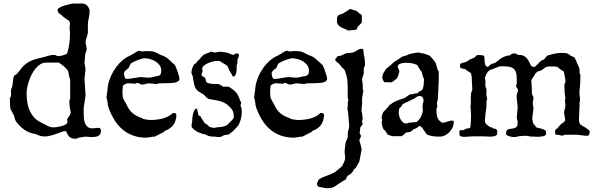

<svg xmlns="http://www.w3.org/2000/svg" viewBox="-20 -750 3285 1054"><path d="M330.6 -29.8Q317.4 -25.9 304.7 -21Q292 -16.1 279.3 -11.7Q266.6 -7.3 253.4 -4.2Q240.2 -1 226.6 -1H220.7Q211.9 -1 200 -4.4Q188 -7.8 177.7 -13.7Q139.6 -19 113.3 -38.1Q86.9 -57.1 67.9 -83.5Q63.5 -90.3 61.3 -98.9Q59.1 -107.4 56.6 -115.7L37.6 -151.9Q37.6 -152.8 37.1 -155.3Q36.6 -157.7 35.9 -163.8Q35.2 -169.9 34.7 -181.4Q34.2 -192.9 34.2 -211.9Q38.6 -217.3 39.8 -221.9Q41 -226.6 41 -232.4L40 -251L41 -258.3L46.9 -273.9Q48.3 -278.8 49.3 -286.6Q50.3 -294.4 51 -302.7Q51.8 -311 53 -318.6Q54.2 -326.2 56.6 -331.1Q59.1 -336.9 63.2 -338.4Q67.4 -339.8 72.3 -343.8L85 -358.9Q99.1 -379.4 113 -392.1Q127 -404.8 142.8 -412.8Q158.7 -420.9 177.5 -426Q196.3 -431.2 219.7 -436.5Q233.9 -440.4 248.3 -444.6Q262.7 -448.7 277.3 -448.7Q283.7 -448.7 288.8 -445.3Q293.9 -441.9 298.3 -441.9Q302.2 -441.9 310.1 -443.1Q317.9 -444.3 326.2 -446.5Q334.5 -448.7 341.1 -451.7Q347.7 -454.6 349.1 -458Q356.9 -483.4 360.6 -511.2Q364.3 -539.1 364.3 -565.9Q364.3 -572.8 363 -581.8Q361.8 -590.8 361.8 -599.6Q361.8 -605 363 -609.6Q364.3 -614.3 364.3 -620.1Q364.3 -627.4 361.1 -632.1Q357.9 -636.7 353 -640.4Q348.1 -644 341.8 -647.7Q335.4 -651.4 329.6 -656.2Q326.2 -658.7 323.7 -661.1Q321.3 -663.6 318.6 -666Q315.9 -668.5 312.3 -671.4Q308.6 -674.3 302.7 -678.2Q300.8 -681.6 298.3 -685.3Q295.9 -689 295.9 -692.9Q295.9 -697.3 298.8 -701.2Q301.8 -705.1 305.2 -707Q312.5 -711.9 322.8 -715.6Q333 -719.2 343.5 -722.2Q354 -725.1 363 -727.1Q372.1 -729 377 -730.5H433.6Q441.9 -730.5 448.7 -726.6Q455.6 -722.7 460.7 -716.8Q465.8 -710.9 468.8 -703.6Q471.7 -696.3 471.7 -689.5Q471.7 -668 467 -649.2Q462.4 -630.4 462.4 -611.8V-567.9L449.7 -522.9Q449.7 -511.7 452.6 -501.5Q455.6 -491.2 455.6 -482.4Q455.6 -472.2 451.4 -463.6Q447.3 -455.1 447.3 -445.3L443.8 -403.8L449.7 -370.1L443.8 -318.4L449.7 -224.6L439.5 -158.7V-122.6Q439.5 -109.4 441.2 -95.5Q442.9 -81.5 448 -70.6Q453.1 -59.6 462.4 -52.5Q471.7 -45.4 486.8 -45.4Q497.1 -45.4 506.1 -46.9Q515.1 -48.3 521.5 -48.3Q529.3 -48.3 531.7 -42.7Q534.2 -37.1 534.2 -29.8Q534.2 -19 529.5 -12.7Q524.9 -6.3 517.3 -2.9Q509.8 0.5 499.8 1.5Q489.7 2.4 479 2.4L449.7 0L420.9 4.4Q414.1 4.4 407.2 8.1Q400.4 11.7 394 11.7Q372.1 11.7 360.8 0.5Q349.6 -10.7 343.3 -29.8ZM126 -239.7Q126 -210.4 130.4 -185.1Q134.8 -159.7 145 -138.4Q155.3 -117.2 171.9 -100.8Q188.5 -84.5 212.9 -73.7Q227.5 -66.4 242.2 -58.6Q256.8 -50.8 274.9 -50.8Q278.8 -50.8 290.5 -52.2Q302.2 -53.7 314.7 -56.9Q327.1 -60.1 337.4 -64.9Q347.7 -69.8 349.1 -76.7Q350.1 -79.1 350.1 -80.6Q350.1 -82 350.1 -84.5Q350.1 -86.9 349.6 -88.1Q349.1 -89.4 349.1 -91.3Q349.1 -96.2 351.6 -102.1Q352.5 -103 355.2 -106.2Q357.9 -109.4 360.6 -113.5Q363.3 -117.7 365.5 -122.3Q367.7 -127 367.7 -130.9Q367.7 -141.1 364.7 -151.9Q361.8 -162.6 361.8 -174.8L360.8 -191.9Q360.8 -196.3 361.8 -200.9Q362.8 -205.6 365.2 -208.5V-313.5L361.8 -322.8L354 -358.9Q353 -363.3 346.2 -370.8Q339.4 -378.4 330.3 -386.2Q321.3 -394 312.3 -400.1Q303.2 -406.2 298.3 -407.2Q293.9 -406.2 289.8 -406.2Q285.6 -406.2 282.2 -406.2H232.4Q215.8 -406.2 201.7 -397.5Q187.5 -388.7 175.5 -374.3Q163.6 -359.9 154.3 -341.8Q145 -323.7 138.9 -305.2Q132.8 -286.6 129.4 -269.3Q126 -252 126 -239.7Z M564.5 -213.9Q564.5 -216.3 565.4 -223.4Q566.4 -230.5 567.6 -238.5Q568.8 -246.6 569.6 -253.9Q570.3 -261.2 570.3 -263.7Q572.3 -287.1 580.8 -311.5Q589.4 -335.9 602.5 -358.6Q615.7 -381.3 633.1 -400.4Q650.4 -419.4 670.9 -432.6Q671.4 -433.6 676 -436Q680.7 -438.5 686 -440.9Q691.4 -443.4 696.3 -445.8Q701.2 -448.2 702.1 -449.2Q705.6 -450.7 711.2 -454.3Q716.8 -458 722.7 -461.7Q728.5 -465.3 734.4 -468.3Q740.2 -471.2 745.1 -471.2Q749.5 -471.2 752.2 -470.2Q754.9 -469.2 758.8 -467.3Q767.1 -468.3 774.7 -469Q782.2 -469.7 790 -469.7Q798.3 -469.7 805.7 -469Q813 -468.3 821.3 -467.3Q821.3 -467.3 823.2 -466.6Q825.2 -465.8 827.6 -464.8Q830.1 -463.9 832.5 -462.9Q835 -461.9 836.4 -461.4Q837.9 -460.9 842.3 -458.7Q846.7 -456.5 852.1 -453.6Q857.4 -450.7 862.3 -448.5Q867.2 -446.3 869.1 -445.8Q869.1 -445.3 872.6 -444.3Q876 -443.4 877 -443.4L896.5 -432.6L940.4 -392.6Q942.4 -390.1 946.5 -379.6Q950.7 -369.1 954.8 -356.7Q959 -344.2 962.2 -333Q965.3 -321.8 965.3 -318.4Q965.3 -311.5 961.4 -307.4Q957.5 -303.2 952.1 -300.5Q946.8 -297.9 940.7 -296.6Q934.6 -295.4 930.2 -294.9H928.2Q923.3 -294.4 912.4 -293.9Q901.4 -293.5 889.4 -293.2Q877.4 -293 866.9 -292.7Q856.4 -292.5 852.5 -292.5Q847.2 -290 843 -289.6Q838.9 -289.1 834.5 -289.1L799.8 -292.5Q790 -292.5 779.5 -289.1Q769 -285.6 759.3 -285.6Q752.9 -285.6 746.8 -290.3Q740.7 -294.9 733.4 -294.9Q732.4 -294.9 728.3 -292.7Q724.1 -290.5 722.2 -290.5L685.1 -293Q677.2 -293 670.4 -290Q663.6 -287.1 654.8 -279.8Q653.3 -267.1 652.8 -257.6Q652.3 -248 652.3 -236.3Q652.3 -226.1 653.6 -219.7Q654.8 -213.4 657.2 -207.8Q659.7 -202.1 663.1 -196.5Q666.5 -190.9 670.9 -182.6L675.8 -173.3Q688.5 -145.5 708.5 -128.4Q728.5 -111.3 760.3 -101.6Q760.3 -99.1 767.3 -96.9Q774.4 -94.7 783.2 -93.8Q793.5 -91.8 806.6 -91.3Q822.8 -91.3 839.8 -93.3Q856.9 -95.2 873 -99.6Q889.2 -104 903.6 -111.3Q918 -118.7 928.2 -129.4H936Q941.9 -129.4 944.1 -127.7Q946.3 -126 948.7 -118.2Q947.3 -104 944.6 -93Q941.9 -82 937.3 -73.2Q932.6 -64.5 925.3 -56.9Q918 -49.3 906.2 -41.5Q902.3 -38.6 898.9 -37.4Q895.5 -36.1 892.6 -35.2Q889.6 -34.2 886.5 -32.2Q883.3 -30.3 879.4 -25.4L827.1 1L821.3 0L784.7 5.9Q743.7 5.9 710.9 -5.9Q678.2 -17.6 652.6 -39.3Q627 -61 608.2 -91.3Q589.4 -121.6 576.2 -158.2Q571.8 -171.4 570.8 -185.3Q569.8 -199.2 564.5 -213.9ZM660.6 -347.2Q660.6 -344.7 661.4 -339.8Q662.1 -335 663.6 -330.1Q665 -325.2 667 -321.3Q668.9 -317.4 670.9 -316.9H686L751 -327.1L792.5 -323.7Q803.2 -323.7 811.8 -325.7Q820.3 -327.6 830.6 -330.1Q839.8 -331.5 846.4 -332.8Q853 -334 857.2 -337.4Q861.3 -340.8 863.3 -346.4Q865.2 -352.1 865.2 -362.3Q865.2 -379.4 856 -392.1Q846.7 -404.8 832.8 -413.3Q818.8 -421.9 802.5 -426Q786.1 -430.2 772 -430.2Q768.6 -430.2 762.2 -428.5Q755.9 -426.8 747.8 -424.1Q739.7 -421.4 731.2 -418.2Q722.7 -415 715.6 -411.4Q708.5 -407.7 703.1 -404.5Q697.8 -401.4 696.3 -398.9L686 -377Q683.1 -373.5 678.7 -370.6Q674.3 -367.7 670.2 -364.3Q666 -360.8 663.3 -356.7Q660.6 -352.5 660.6 -347.2Z M1035.2 -85.9Q1035.2 -91.8 1036.1 -103.3Q1037.1 -114.7 1039.8 -126Q1042.5 -137.2 1047.4 -145.5Q1052.2 -153.8 1060.5 -153.8Q1062 -153.8 1063 -148.4Q1064 -143.1 1065.2 -136Q1066.4 -128.9 1068.4 -122.6Q1070.3 -116.2 1073.2 -114.7Q1079.6 -111.8 1081.5 -110.4Q1083.5 -108.9 1085 -102.1L1101.1 -78.6Q1103.5 -72.8 1109.9 -70.3Q1116.2 -67.9 1119.6 -63.5Q1125 -55.7 1134.8 -52Q1144.5 -48.3 1156.7 -48.3L1170.9 -50.8Q1171.4 -51.3 1175.5 -51.5Q1179.7 -51.8 1184.3 -52.2Q1189 -52.7 1193.1 -53Q1197.3 -53.2 1198.2 -53.2Q1200.7 -54.2 1205.1 -55.4Q1209.5 -56.6 1213.9 -58.1Q1218.3 -59.6 1221.7 -61Q1225.1 -62.5 1226.1 -63.5Q1226.6 -64 1230.5 -67.6Q1234.4 -71.3 1239.3 -76.2Q1244.1 -81.1 1249.3 -86.2Q1254.4 -91.3 1257.3 -94.7Q1261.2 -98.6 1262.2 -100.8Q1263.2 -103 1263.2 -107.9V-112.3Q1263.2 -131.3 1256.3 -144Q1249.5 -156.7 1235.4 -168.9Q1223.6 -179.7 1211.4 -185.8Q1199.2 -191.9 1186.3 -195.3Q1173.3 -198.7 1159.2 -200.9Q1145 -203.1 1129.9 -206.1Q1124.5 -206.5 1120.4 -209.5Q1116.2 -212.4 1112.5 -216.1Q1108.9 -219.7 1105.5 -223.6Q1102.1 -227.5 1098.6 -230.5L1068.8 -248.5Q1058.6 -255.9 1053.5 -265.9Q1048.3 -275.9 1045.7 -287.1Q1043 -298.3 1041.5 -310.1Q1040 -321.8 1037.6 -333L1030.8 -348.6Q1030.8 -364.3 1035.2 -375.5Q1039.6 -386.7 1045.9 -397.9Q1054.2 -399.9 1058.6 -406.7Q1063 -413.6 1068.8 -418Q1069.3 -419.4 1072.3 -422.1Q1075.2 -424.8 1078.1 -428Q1081.1 -431.2 1083.7 -434.1Q1086.4 -437 1086.4 -438.5Q1088.9 -439.5 1092.3 -442.9Q1095.7 -446.3 1095.7 -448.7Q1097.2 -448.7 1100.6 -450.2Q1104 -451.7 1107.9 -453.6Q1111.8 -455.6 1115.5 -457.3Q1119.1 -459 1121.1 -459.5Q1122.1 -459.5 1125.2 -460.4Q1128.4 -461.4 1129.9 -461.9Q1130.4 -461.9 1133.5 -464.1Q1136.7 -466.3 1138.2 -466.3Q1143.6 -466.3 1148.7 -464.1Q1153.8 -461.9 1159.2 -461.9L1190.4 -466.3L1229.5 -460.4L1257.3 -448.7Q1262.7 -448.7 1269.5 -452.9Q1276.4 -457 1281.7 -457Q1283.2 -457 1284.2 -456.1Q1285.6 -456.1 1286.9 -455.3Q1288.1 -454.6 1289.6 -453.6Q1289.6 -452.6 1290.5 -449.7Q1291 -448.2 1292 -446.8Q1292 -439 1288.1 -433.8Q1284.2 -428.7 1284.2 -422.4L1283.2 -409.7Q1283.2 -405.8 1283 -402.1Q1282.7 -398.4 1280.3 -395.5Q1278.8 -388.7 1279.1 -377.4Q1279.3 -366.2 1277.8 -355.7Q1276.4 -345.2 1272.2 -337.4Q1268.1 -329.6 1258.8 -329.6L1253.9 -337.9Q1252.4 -338.9 1252 -342.5Q1251.5 -346.2 1249 -347.2Q1246.6 -349.1 1243.7 -354Q1240.7 -358.9 1238 -365Q1235.4 -371.1 1233.2 -377Q1231 -382.8 1229.5 -386.2L1222.7 -392.1Q1212.9 -399.4 1205.3 -402.8Q1197.8 -406.2 1189 -413.1Q1187 -415 1182.4 -415.3Q1177.7 -415.5 1169.4 -415.5Q1161.6 -415.5 1148.2 -412.4Q1134.8 -409.2 1121.8 -403.3Q1108.9 -397.5 1099.4 -389.4Q1089.8 -381.3 1089.8 -371.6L1092.3 -361.3Q1092.3 -358.9 1090.1 -352.5Q1087.9 -346.2 1086.4 -342.8Q1086.4 -337.4 1087.9 -335Q1089.4 -332.5 1092 -331.1Q1094.7 -329.6 1097.9 -328.1Q1101.1 -326.7 1105 -322.8Q1107.4 -320.8 1108.2 -317.6Q1108.9 -314.5 1109.4 -311Q1109.9 -307.6 1110.6 -304.2Q1111.3 -300.8 1114.3 -298.3Q1119.6 -293.9 1130.1 -292Q1140.6 -290 1148.4 -289.1H1175.3Q1185.1 -288.1 1193.6 -281.7Q1202.1 -275.4 1206.5 -274.4H1235.4L1250.5 -264.2Q1261.2 -257.3 1268.3 -250.7Q1275.4 -244.1 1280.5 -236.8Q1285.6 -229.5 1289.6 -220.5Q1293.5 -211.4 1297.9 -199.2Q1297.9 -199.2 1298.8 -197.3Q1299.8 -195.3 1301 -193.1Q1302.2 -190.9 1303.2 -189Q1304.2 -187 1304.7 -186.5L1300.3 -171.4Q1300.3 -170.9 1301.3 -167.7Q1302.2 -164.6 1303.7 -160.9Q1305.2 -157.2 1306.2 -153.6Q1307.1 -149.9 1307.1 -148.4V-131.8Q1307.1 -124 1305.7 -113.8Q1304.2 -103.5 1301.3 -93Q1298.3 -82.5 1293.9 -72.8Q1289.6 -63 1284.2 -56.6Q1283.7 -55.7 1279.8 -51.8Q1275.9 -47.9 1271.2 -42.7Q1266.6 -37.6 1262 -33Q1257.3 -28.3 1254.9 -26.4Q1254.4 -25.9 1252.9 -24.9Q1251.5 -23.9 1249.5 -22.9Q1247.6 -21.5 1244.6 -20.5L1238.8 -12.7L1226.1 -10.3Q1225.6 -10.3 1223.1 -10Q1220.7 -9.8 1218 -9.3Q1215.3 -8.8 1212.9 -8.3Q1210.4 -7.8 1210 -7.8Q1205.6 -6.3 1198.5 -2Q1191.4 2.4 1186.5 2.4Q1174.8 2 1169.7 1.5Q1164.6 1 1158.2 0H1141.6Q1140.1 -0.5 1137.2 -1.2Q1134.3 -2 1130.9 -2.7Q1127.4 -3.4 1124.5 -4.2Q1121.6 -4.9 1121.1 -4.9Q1120.6 -5.4 1117.9 -6.6Q1115.2 -7.8 1112.1 -9.3Q1108.9 -10.7 1106.4 -11.7Q1104 -12.7 1103.5 -12.7Q1101.6 -13.7 1096.2 -14.4Q1090.8 -15.1 1089.8 -15.1L1081.5 -19.5Q1075.7 -21.5 1070.3 -23.4Q1064.9 -25.4 1059.3 -28.6Q1053.7 -31.7 1047.4 -36.9Q1041 -42 1033.2 -49.8Q1032.7 -51.8 1032.2 -54.7Q1031.7 -57.6 1031.7 -60.1Q1031.7 -67.9 1033.4 -75Q1035.2 -82 1035.2 -85.9Z M1375 -213.9Q1375 -216.3 1376 -223.4Q1377 -230.5 1378.2 -238.5Q1379.4 -246.6 1380.1 -253.9Q1380.9 -261.2 1380.9 -263.7Q1382.8 -287.1 1391.4 -311.5Q1399.9 -335.9 1413.1 -358.6Q1426.3 -381.3 1443.6 -400.4Q1460.9 -419.4 1481.4 -432.6Q1481.9 -433.6 1486.6 -436Q1491.2 -438.5 1496.6 -440.9Q1502 -443.4 1506.8 -445.8Q1511.7 -448.2 1512.7 -449.2Q1516.1 -450.7 1521.7 -454.3Q1527.3 -458 1533.2 -461.7Q1539.1 -465.3 1544.9 -468.3Q1550.8 -471.2 1555.7 -471.2Q1560.1 -471.2 1562.7 -470.2Q1565.4 -469.2 1569.3 -467.3Q1577.6 -468.3 1585.2 -469Q1592.8 -469.7 1600.6 -469.7Q1608.9 -469.7 1616.2 -469Q1623.5 -468.3 1631.8 -467.3Q1631.8 -467.3 1633.8 -466.6Q1635.7 -465.8 1638.2 -464.8Q1640.6 -463.9 1643.1 -462.9Q1645.5 -461.9 1647 -461.4Q1648.4 -460.9 1652.8 -458.7Q1657.2 -456.5 1662.6 -453.6Q1668 -450.7 1672.9 -448.5Q1677.7 -446.3 1679.7 -445.8Q1679.7 -445.3 1683.1 -444.3Q1686.5 -443.4 1687.5 -443.4L1707 -432.6L1751 -392.6Q1752.9 -390.1 1757.1 -379.6Q1761.2 -369.1 1765.4 -356.7Q1769.5 -344.2 1772.7 -333Q1775.9 -321.8 1775.9 -318.4Q1775.9 -311.5 1772 -307.4Q1768.1 -303.2 1762.7 -300.5Q1757.3 -297.9 1751.2 -296.6Q1745.1 -295.4 1740.7 -294.9H1738.8Q1733.9 -294.4 1722.9 -293.9Q1711.9 -293.5 1700 -293.2Q1688 -293 1677.5 -292.7Q1667 -292.5 1663.1 -292.5Q1657.7 -290 1653.6 -289.6Q1649.4 -289.1 1645 -289.1L1610.4 -292.5Q1600.6 -292.5 1590.1 -289.1Q1579.6 -285.6 1569.8 -285.6Q1563.5 -285.6 1557.4 -290.3Q1551.3 -294.9 1543.9 -294.9Q1543 -294.9 1538.8 -292.7Q1534.7 -290.5 1532.7 -290.5L1495.6 -293Q1487.8 -293 1481 -290Q1474.1 -287.1 1465.3 -279.8Q1463.9 -267.1 1463.4 -257.6Q1462.9 -248 1462.9 -236.3Q1462.9 -226.1 1464.1 -219.7Q1465.3 -213.4 1467.8 -207.8Q1470.2 -202.1 1473.6 -196.5Q1477.1 -190.9 1481.4 -182.6L1486.3 -173.3Q1499 -145.5 1519 -128.4Q1539.1 -111.3 1570.8 -101.6Q1570.8 -99.1 1577.9 -96.9Q1585 -94.7 1593.8 -93.8Q1604 -91.8 1617.2 -91.3Q1633.3 -91.3 1650.4 -93.3Q1667.5 -95.2 1683.6 -99.6Q1699.7 -104 1714.1 -111.3Q1728.5 -118.7 1738.8 -129.4H1746.6Q1752.4 -129.4 1754.6 -127.7Q1756.8 -126 1759.3 -118.2Q1757.8 -104 1755.1 -93Q1752.4 -82 1747.8 -73.2Q1743.2 -64.5 1735.8 -56.9Q1728.5 -49.3 1716.8 -41.5Q1712.9 -38.6 1709.5 -37.4Q1706.1 -36.1 1703.1 -35.2Q1700.2 -34.2 1697 -32.2Q1693.8 -30.3 1689.9 -25.4L1637.7 1L1631.8 0L1595.2 5.9Q1554.2 5.9 1521.5 -5.9Q1488.8 -17.6 1463.1 -39.3Q1437.5 -61 1418.7 -91.3Q1399.9 -121.6 1386.7 -158.2Q1382.3 -171.4 1381.3 -185.3Q1380.4 -199.2 1375 -213.9ZM1471.2 -347.2Q1471.2 -344.7 1471.9 -339.8Q1472.7 -335 1474.1 -330.1Q1475.6 -325.2 1477.5 -321.3Q1479.5 -317.4 1481.4 -316.9H1496.6L1561.5 -327.1L1603 -323.7Q1613.8 -323.7 1622.3 -325.7Q1630.9 -327.6 1641.1 -330.1Q1650.4 -331.5 1657 -332.8Q1663.6 -334 1667.7 -337.4Q1671.9 -340.8 1673.8 -346.4Q1675.8 -352.1 1675.8 -362.3Q1675.8 -379.4 1666.5 -392.1Q1657.2 -404.8 1643.3 -413.3Q1629.4 -421.9 1613 -426Q1596.7 -430.2 1582.5 -430.2Q1579.1 -430.2 1572.8 -428.5Q1566.4 -426.8 1558.3 -424.1Q1550.3 -421.4 1541.7 -418.2Q1533.2 -415 1526.1 -411.4Q1519 -407.7 1513.7 -404.5Q1508.3 -401.4 1506.8 -398.9L1496.6 -377Q1493.7 -373.5 1489.3 -370.6Q1484.9 -367.7 1480.7 -364.3Q1476.6 -360.8 1473.9 -356.7Q1471.2 -352.5 1471.2 -347.2Z M1729 275.4Q1720.2 270.5 1720.2 258.3V256.8L1729 236.3L1729.5 235.8Q1729.5 235.8 1730.5 234.9L1732.4 233.9Q1733.9 232.4 1736.8 231Q1739.7 229.5 1742.7 228Q1745.6 226.6 1748 225.3Q1750.5 224.1 1751.5 223.6Q1758.8 220.7 1768.1 217Q1777.3 213.4 1787.1 209.7Q1796.9 206.1 1805.7 201.9Q1814.5 197.8 1820.8 193.4L1855.5 164.6Q1856 164.6 1857.9 161.6Q1859.9 158.7 1861.8 154.5Q1863.8 150.4 1865.7 146.2Q1867.7 142.1 1869.1 139.2Q1871.6 134.8 1873.3 127.9Q1875 121.1 1875 115.7L1871.6 84.5Q1872.1 79.1 1872.8 70.3Q1873.5 61.5 1874.5 52.5Q1875.5 43.5 1876.7 35.9Q1877.9 28.3 1879.4 25.4Q1883.3 19.5 1886 12.9Q1888.7 6.3 1889.2 1V-24.4Q1890.6 -32.2 1893.8 -40.5Q1897 -48.8 1897 -61.5Q1894.5 -80.6 1893.6 -101.8Q1892.6 -123 1889.2 -142.6L1886.7 -151.4L1889.2 -166.5V-189.5L1892.6 -197.8L1889.2 -212.9Q1888.7 -219.7 1888.7 -227.1Q1888.7 -234.4 1888.7 -239.7V-267.6Q1888.7 -288.1 1887 -307.9Q1885.3 -327.6 1878.4 -346.2L1871.6 -366.7L1855.5 -381.8Q1855 -382.8 1853 -385.5Q1851.1 -388.2 1849.6 -389.6Q1844.2 -398.4 1836.4 -403.8Q1828.6 -409.2 1820.8 -418V-427.2Q1822.3 -427.2 1826.2 -432.1Q1830.1 -437 1832 -439.9Q1832 -440.9 1834 -441.9Q1835.9 -442.9 1843.8 -442.9L1854 -445.3Q1864.3 -449.7 1870.6 -453.6Q1877 -457.5 1886.7 -458.5Q1887.2 -458.5 1891.6 -458.7Q1896 -459 1901.1 -459.5Q1906.2 -460 1910.6 -460.4Q1915 -460.9 1915.5 -461.4Q1922.4 -462.9 1928.2 -466.3Q1934.1 -469.7 1939.9 -473.4Q1945.8 -477.1 1951.9 -479.7Q1958 -482.4 1965.3 -482.4Q1967.8 -482.4 1970 -481.7Q1972.2 -481 1974.6 -476.6Q1974.6 -475.1 1974.9 -471.7Q1975.1 -468.3 1975.6 -464.4Q1976.1 -460.4 1976.6 -457Q1977.1 -453.6 1977.1 -452.1Q1979.5 -439.9 1981.4 -428.5Q1983.4 -417 1983.4 -404.8V-389.6L1977.1 -377V-350.6Q1976.6 -340.8 1972.2 -332Q1967.8 -323.2 1967.8 -314.5Q1967.8 -313 1968.3 -308.3Q1968.8 -303.7 1969.2 -298.8Q1969.7 -293.9 1970.5 -289.8Q1971.2 -285.6 1971.2 -284.7V-263.7L1974.6 -251L1967.8 -212.9V-179.2Q1967.8 -178.2 1967.3 -174.6Q1966.8 -170.9 1966.3 -166.7Q1965.8 -162.6 1965.6 -158.9Q1965.3 -155.3 1965.3 -153.8Q1964.4 -152.8 1964.4 -150.4Q1964.4 -147.9 1964.4 -147L1971.2 -100.6L1967.3 -83.5L1971.2 -69.3L1957 -48.3V-37.1Q1957 -35.2 1955.8 -28.8Q1954.6 -22.5 1953.6 -20.5Q1954.6 -18.1 1958 -12.7Q1961.4 -7.3 1961.4 -3.4Q1961.4 0 1959.5 4.6Q1957.5 9.3 1953.6 16.1V26.4Q1953.6 26.4 1954.3 27.8Q1955.1 29.3 1956.5 33.7Q1958 38.1 1960.2 46.6Q1962.4 55.2 1965.3 69.3L1953.6 131.8Q1953.6 132.8 1953.1 133.8Q1952.1 135.7 1952.1 136.7Q1952.1 137.7 1950 141.8Q1947.8 146 1946.8 147L1934.1 169.9L1920.4 183.1Q1919.9 183.1 1919.4 186.3Q1918.9 189.5 1918 189.9Q1917.5 191.4 1915 194.1Q1912.6 196.8 1909.7 199.7Q1906.7 202.6 1904.1 205.1Q1901.4 207.5 1900.4 208Q1899.4 208.5 1895 211.2Q1890.6 213.9 1889.2 213.9Q1888.7 214.4 1887 217Q1885.3 219.7 1883.5 223.1Q1881.8 226.6 1880.4 229.5Q1878.9 232.4 1878.4 233.9Q1875.5 236.8 1873 238.3Q1870.6 239.7 1867.7 241.2Q1864.7 242.7 1861.6 244.4Q1858.4 246.1 1854 249Q1842.8 255.9 1834.7 262Q1826.7 268.1 1818.8 272.9Q1811 277.8 1802 280.5Q1793 283.2 1779.8 283.2H1769.5ZM1829.6 -631.8Q1829.6 -638.2 1829.8 -646.2Q1830.1 -654.3 1832 -658.7Q1833 -659.7 1836.4 -663.8Q1839.8 -668 1842.3 -668.9Q1843.8 -669.4 1846.7 -670.4Q1849.6 -671.4 1853 -672.4Q1856.4 -673.3 1859.1 -674.3Q1861.8 -675.3 1862.3 -675.8Q1862.8 -675.8 1864.7 -677Q1866.7 -678.2 1869.4 -680.2Q1872.1 -682.1 1875 -683.6Q1877.9 -685.1 1879.4 -686Q1881.3 -687.5 1885 -689.9Q1888.7 -692.4 1892.3 -694.8Q1896 -697.3 1899.2 -699.2Q1902.3 -701.2 1903.8 -701.2L1923.3 -694.3Q1923.3 -694.3 1925.5 -693.6Q1927.7 -692.9 1930.4 -692.1Q1933.1 -691.4 1935.3 -690.4Q1937.5 -689.5 1938.5 -689.5Q1939.5 -689.5 1943.6 -685.1Q1947.8 -680.7 1948.7 -680.2Q1952.6 -676.3 1959 -672.9Q1965.3 -669.4 1966.3 -664.1V-627.4Q1965.8 -626 1962.9 -622.8Q1960 -619.6 1956.3 -616Q1952.6 -612.3 1949.5 -609.1Q1946.3 -606 1945.3 -605.5Q1944.8 -605.5 1943.8 -603.3Q1942.9 -601.1 1941.9 -598.4Q1940.9 -595.7 1939.9 -593.3Q1939 -590.8 1938.5 -590.3Q1937 -589.4 1936 -588.4L1934.1 -586.4Q1932.6 -586.4 1928 -585.9Q1923.3 -585.4 1917.7 -585Q1912.1 -584.5 1907.2 -583.7Q1902.3 -583 1900.4 -583H1888.7L1884.3 -586.4Q1876 -589.8 1866.5 -593.8Q1856.9 -597.7 1848.6 -602.8Q1840.3 -607.9 1835 -615Q1829.6 -622.1 1829.6 -631.8Z M2279.3 -57.6Q2277.3 -56.6 2273.2 -52Q2269 -47.4 2266.6 -47.4L2248 -38.1Q2247.1 -37.6 2244.9 -35.9Q2242.7 -34.2 2240 -32Q2237.3 -29.8 2235.4 -28.1Q2233.4 -26.4 2232.9 -26.4Q2231.9 -25.9 2229.2 -25.4Q2226.6 -24.9 2223.4 -24.4Q2220.2 -23.9 2217.5 -23.7Q2214.8 -23.4 2213.4 -23.4Q2209.5 -22.5 2206.3 -20Q2203.1 -17.6 2200 -14.4Q2196.8 -11.2 2192.9 -8.1Q2189 -4.9 2184.1 -2.4H2137.7Q2135.3 -2.4 2131.1 -3.4Q2127 -4.4 2122.3 -5.9Q2117.7 -7.3 2113.3 -9.3Q2108.9 -11.2 2106.4 -12.7Q2106.4 -13.7 2103.8 -17.3Q2101.1 -21 2100.6 -23.4Q2099.6 -24.4 2099.1 -25.9Q2097.7 -27.3 2097.7 -28.8L2084.5 -41.5Q2080.6 -49.3 2077.9 -61.3Q2075.2 -73.2 2075.2 -81.1L2078.6 -91.3L2075.2 -101.6V-107.4Q2075.2 -109.9 2076.4 -114Q2077.6 -118.2 2079.1 -122.3Q2080.6 -126.5 2082 -130.1Q2083.5 -133.8 2084.5 -135.3Q2085 -135.7 2088.1 -138.9Q2091.3 -142.1 2095.2 -146.2Q2099.1 -150.4 2102.3 -153.8Q2105.5 -157.2 2106.4 -158.7Q2106.9 -158.7 2110.1 -162.1Q2113.3 -165.5 2113.3 -166.5L2114.3 -168.5Q2114.7 -169.4 2114.7 -170.4Q2123 -175.8 2130.9 -181.9Q2138.7 -188 2148.4 -192.4Q2148.9 -192.9 2155.5 -195.6Q2162.1 -198.2 2170.2 -201.4Q2178.2 -204.6 2186 -207Q2193.8 -209.5 2197.8 -210.4Q2202.6 -212.9 2208 -216.8Q2213.4 -220.7 2218.5 -224.1Q2223.6 -227.5 2228 -230.2Q2232.4 -232.9 2235.4 -232.9H2248Q2248.5 -232.9 2251 -234.4Q2252 -234.9 2253.4 -235.8Q2255.4 -236.3 2262.9 -237.3Q2270.5 -238.3 2272.9 -238.3L2279.3 -246.6Q2282.7 -248.5 2286.1 -249.8Q2289.6 -251 2292.5 -252.4Q2295.4 -253.9 2297.6 -256.6Q2299.8 -259.3 2301.3 -264.2Q2304.7 -274.4 2305.9 -285.9Q2307.1 -297.4 2307.1 -307.6V-318.4Q2307.1 -319.3 2304.2 -323.7Q2301.3 -328.1 2301.3 -330.1L2295.4 -355L2284.7 -368.2L2279.3 -378.4Q2277.3 -379.4 2275.4 -383.3Q2273.4 -387.2 2272.9 -389.6Q2272 -392.6 2265.6 -395.3Q2259.3 -397.9 2251.5 -400.1Q2243.7 -402.3 2236.1 -403.6Q2228.5 -404.8 2225.6 -404.8Q2224.6 -404.8 2218 -405Q2211.4 -405.3 2207 -405.3Q2202.6 -405.3 2195.1 -404.5Q2187.5 -403.8 2180.7 -401.6Q2173.8 -399.4 2168.7 -395.5Q2163.6 -391.6 2163.6 -385.3V-380.9Q2164.1 -379.9 2165.5 -376.7Q2167 -373.5 2168.5 -369.9Q2169.9 -366.2 2171.1 -363Q2172.4 -359.9 2172.4 -358.9Q2172.4 -356.9 2171.1 -353.3Q2169.9 -349.6 2168.9 -345.7Q2165.5 -330.1 2159.7 -321.8Q2153.8 -313.5 2141.1 -305.7L2135.3 -301.3Q2133.3 -299.8 2131.8 -298.3H2094.7Q2090.3 -298.3 2087.4 -301.8Q2084.5 -305.2 2082.5 -309.8Q2080.6 -314.5 2079.6 -319.1Q2078.6 -323.7 2078.6 -326.2Q2078.6 -329.1 2079.6 -334Q2080.6 -338.9 2082.5 -343.5Q2084.5 -348.1 2086.7 -352.3Q2088.9 -356.4 2091.3 -358.9Q2092.8 -362.3 2094.7 -364.7Q2095.7 -367.2 2096.9 -368.7Q2098.1 -370.1 2098.6 -370.6L2106.4 -378.4Q2117.2 -385.3 2124.5 -392.6Q2131.8 -399.9 2141.6 -408.2L2175.8 -430.7Q2180.7 -435.1 2184.8 -437.3Q2189 -439.5 2193.4 -440.9Q2197.8 -442.4 2202.4 -443.4Q2207 -444.3 2213.4 -446.8Q2213.9 -446.8 2216.1 -447.8Q2218.3 -448.7 2220.7 -450Q2223.1 -451.2 2225.6 -452.1Q2228 -453.1 2229 -453.6Q2231.4 -454.1 2238.5 -455.6Q2245.6 -457 2253.7 -458.5Q2261.7 -460 2269 -460.9Q2276.4 -461.9 2279.3 -461.9Q2281.7 -461.9 2283.9 -460.2Q2286.1 -458.5 2287.1 -458.5Q2288.6 -458.5 2291.5 -458.3Q2294.4 -458 2297.6 -457.5Q2300.8 -457 2303.5 -456.8Q2306.2 -456.5 2307.1 -456.1Q2310.1 -455.1 2314.9 -453.4Q2319.8 -451.7 2324.7 -449.7Q2329.6 -447.8 2333.5 -446.3Q2337.4 -444.8 2338.4 -444.3Q2338.9 -443.8 2340.8 -441.9Q2342.8 -439.9 2345.5 -437.3Q2348.1 -434.6 2350.6 -432.1Q2353 -429.7 2354 -428.2Q2359.4 -420.4 2365 -414.1Q2370.6 -407.7 2373 -399.4Q2375.5 -394.5 2376.7 -388.9Q2377.9 -383.3 2379.2 -377.9Q2380.4 -372.6 2382.3 -367.7Q2384.3 -362.8 2388.7 -358.9V-328.6Q2388.7 -296.4 2386.5 -265.4Q2384.3 -234.4 2383.3 -201.7Q2381.3 -196.8 2379.9 -192.1Q2378.4 -187.5 2378.4 -181.6Q2378.4 -177.2 2379.6 -171.9Q2380.9 -166.5 2380.9 -164.1L2376.5 -154.8Q2376 -152.8 2376 -150.9V-145.5Q2376 -138.2 2376.5 -129.9Q2377 -121.6 2378.9 -113.3Q2380.9 -105 2384.5 -97.7Q2388.2 -90.3 2395 -85.4Q2397.5 -83.5 2401.6 -79.8Q2405.8 -76.2 2407.7 -76.2H2409.7Q2414.6 -76.2 2420.9 -77.9Q2427.2 -79.6 2434.1 -81.8Q2440.9 -84 2448 -85.9Q2455.1 -87.9 2461.9 -87.9Q2471.2 -87.9 2471.2 -82Q2471.2 -66.4 2465.1 -51.8Q2459 -37.1 2448.2 -25.6Q2437.5 -14.2 2423.3 -7.1Q2409.2 0 2392.6 0Q2376 0 2360.4 -1.7Q2344.7 -3.4 2326.2 -10.3L2322.8 -12.7Q2321.8 -13.7 2318.1 -18.8Q2314.5 -23.9 2310.3 -29.8Q2306.2 -35.6 2302.7 -40.8Q2299.3 -45.9 2298.8 -47.4L2287.1 -57.6H2283.7ZM2168.9 -130.9Q2168.9 -123 2171.6 -112.8Q2174.3 -102.5 2179.7 -93.5Q2185.1 -84.5 2192.9 -78.1Q2200.7 -71.8 2210.4 -71.8Q2212.4 -71.8 2213.9 -72.3Q2215.3 -72.8 2222.2 -76.2L2266.6 -80.1Q2268.1 -81.1 2271.2 -84.2Q2274.4 -87.4 2277.6 -90.8Q2280.8 -94.2 2283.4 -97.2Q2286.1 -100.1 2287.1 -101.6Q2287.6 -101.6 2288.8 -104.5Q2290 -107.4 2292 -111.8Q2293.9 -116.2 2295.7 -121.1Q2297.4 -126 2298.8 -129.9Q2299.8 -132.3 2300.5 -137.2Q2301.3 -142.1 2301.3 -142.6Q2300.8 -147.9 2300.3 -153.3Q2299.8 -158.7 2299.8 -164.1Q2299.8 -168.9 2300.3 -173.1Q2300.8 -177.2 2301.3 -181.6L2304.7 -192.4V-201.2Q2304.7 -209.5 2299.3 -216.3Q2293.9 -223.1 2283.7 -223.1Q2275.4 -223.1 2269.8 -219.5Q2264.2 -215.8 2256.8 -210.4Q2254.4 -209 2247.1 -205.3Q2239.7 -201.7 2231.7 -198Q2223.6 -194.3 2216.6 -190.9Q2209.5 -187.5 2207 -186.5L2197.8 -181.6Q2196.8 -181.6 2193.8 -180.7Q2190.9 -179.7 2190.9 -179.2L2184.1 -166.5L2172.4 -154.8Q2169.9 -149.4 2169.4 -142.3Q2168.9 -135.3 2168.9 -130.9Z M2502 -21Q2502 -27.8 2502.4 -30.5Q2502.9 -33.2 2505.9 -34.7Q2508.3 -35.6 2512.9 -35.6Q2517.6 -35.6 2522 -35.6Q2524.4 -35.6 2527.8 -37.4Q2531.2 -39.1 2532.2 -39.6Q2533.2 -40.5 2535.4 -41.7Q2537.6 -43 2540.5 -43.9Q2551.3 -45.9 2555.7 -46.1Q2560.1 -46.4 2562.5 -53.2Q2563.5 -66.4 2564.7 -80.8Q2565.9 -95.2 2565.9 -107.9Q2565.9 -124 2564.9 -138.9Q2564 -153.8 2562.5 -167.5L2564.5 -176.8V-210.9Q2564.5 -222.7 2565.7 -234.1Q2566.9 -245.6 2572.8 -256.8L2569.3 -329.6Q2568.8 -330.6 2568.4 -333.3Q2567.9 -335.9 2567.4 -338.9Q2566.9 -341.8 2566.4 -344.2Q2565.9 -346.7 2565.9 -347.2Q2563.5 -349.6 2562.5 -349.6Q2562.5 -350.6 2560.3 -352.1Q2558.1 -353.5 2555.4 -355.2Q2552.7 -356.9 2550.3 -358.2Q2547.9 -359.4 2547.4 -359.9Q2546.9 -359.9 2545.2 -361.3Q2543.5 -362.8 2541.5 -364.5Q2539.6 -366.2 2537.8 -367.9Q2536.1 -369.6 2535.6 -370.1Q2530.3 -371.6 2525.9 -372.1Q2521.5 -372.6 2517.8 -373.3Q2514.2 -374 2510.7 -376Q2507.3 -377.9 2504.4 -382.8Q2505.4 -383.8 2505.1 -389.4Q2504.9 -395 2508.8 -400.4Q2513.2 -403.8 2518.1 -404.8Q2522.9 -405.8 2527.8 -407.2Q2532.2 -408.2 2536.4 -409.4Q2540.5 -410.6 2544.9 -414.1Q2545.4 -414.1 2547.9 -415.5Q2550.3 -417 2552.7 -418.9Q2555.2 -420.9 2557.4 -422.4Q2559.6 -423.8 2560.1 -423.8L2584.5 -434.1Q2585 -434.6 2587.2 -436.8Q2589.4 -439 2591.8 -441.2Q2594.2 -443.4 2596.2 -445.3Q2598.1 -447.3 2599.1 -447.8H2612.3Q2622.1 -447.8 2627.7 -446.8Q2633.3 -445.8 2636 -443.4Q2638.7 -440.9 2639.4 -436Q2640.1 -431.2 2640.1 -423.3V-414.1Q2640.6 -409.7 2641.4 -404.3Q2642.1 -398.9 2644 -394.3Q2646 -389.6 2649.7 -386.2Q2653.3 -382.8 2659.2 -382.8Q2659.7 -383.8 2662.1 -386Q2664.6 -388.2 2667.5 -390.9Q2670.4 -393.6 2672.9 -395.5Q2675.3 -397.5 2675.8 -397.9L2694.3 -403.8Q2695.3 -403.8 2697 -404.5Q2698.7 -405.3 2699.7 -406.2Q2700.7 -406.7 2706.1 -411.1Q2711.4 -415.5 2717.8 -420.4Q2724.1 -425.3 2730 -429.4Q2735.8 -433.6 2738.3 -434.1Q2738.8 -434.6 2741.9 -436Q2745.1 -437.5 2749.5 -439.2Q2753.9 -440.9 2757.8 -442.4Q2761.7 -443.8 2763.7 -444.3H2771.5Q2778.8 -446.3 2785.9 -451.7Q2793 -457 2801.8 -457H2807.6L2821.3 -450.2Q2821.8 -449.7 2824.7 -449.2Q2827.6 -448.7 2831.3 -448.5Q2835 -448.2 2838.4 -448Q2841.8 -447.8 2843.3 -447.8Q2857.4 -443.4 2866 -436.3Q2874.5 -429.2 2881.3 -416.5Q2885.3 -411.1 2887.5 -405.3Q2889.6 -399.4 2892.1 -394.5Q2894.5 -389.6 2898.7 -386.2Q2902.8 -382.8 2910.6 -382.8Q2912.1 -382.8 2914.3 -383.1Q2916.5 -383.3 2918.9 -385.3L2950.2 -416.5L2966.3 -423.8L2983.4 -444.3L3002.9 -450.2Q3018.6 -454.6 3033.2 -457Q3047.9 -459.5 3062 -459.5H3072.8Q3080.6 -459.5 3087.2 -458.3Q3093.8 -457 3102.5 -452.6Q3103 -452.1 3107.4 -448.2Q3111.8 -444.3 3112.8 -444.3Q3112.8 -443.8 3115.5 -442.9Q3118.2 -441.9 3121.1 -440.4Q3124 -439 3126.7 -438Q3129.4 -437 3130.4 -436.5Q3131.3 -436.5 3132.6 -435.8Q3133.8 -435.1 3133.8 -434.1Q3134.3 -433.6 3135.5 -430.9Q3136.7 -428.2 3138.4 -425Q3140.1 -421.9 3141.6 -418.7Q3143.1 -415.5 3144 -414.1Q3147 -402.8 3153.6 -390.9Q3160.2 -378.9 3161.6 -367.7V-349.6L3166 -338.9V-326.2Q3166 -305.2 3164.3 -283.4Q3162.6 -261.7 3160.6 -240.7L3164.1 -205.1V-198.7L3161.6 -189.9V-162.1Q3161.1 -159.7 3160.6 -152.1Q3160.2 -144.5 3159.9 -136.5Q3159.7 -128.4 3159.4 -121.6Q3159.2 -114.7 3159.2 -113.3L3158.2 -102.1Q3158.2 -96.7 3158.9 -87.4Q3159.7 -78.1 3161.6 -74.2Q3162.6 -72.3 3165.5 -67.9Q3168.5 -63.5 3181.6 -56.6Q3189.5 -52.7 3194.1 -49.6Q3198.7 -46.4 3201.9 -43.7Q3205.1 -41 3207.3 -39.3Q3209.5 -37.6 3212.4 -36.1Q3217.3 -33.2 3217.3 -25.4Q3217.3 -15.1 3212.9 -10.3Q3210.9 -6.3 3209.7 -5.6Q3208.5 -4.9 3207 -4.9H3202.1Q3201.2 -4.9 3200.2 -4.6Q3199.2 -4.4 3197.3 -4.4L3144.5 -10.7L3130.4 -10.3H3081.5Q3079.1 -10.3 3073.2 -7.6Q3067.4 -4.9 3065.4 -4.9L3043.5 -10.3H3034.2Q3028.8 -10.3 3028.3 -12.7L3027.3 -28.8Q3027.3 -37.6 3033.2 -41.3Q3039.1 -44.9 3043.9 -50.8Q3050.8 -59.6 3057.4 -66.4Q3064 -73.2 3073.7 -77.6L3083 -90.3L3076.2 -134.3L3084 -165.5L3082 -192.4Q3081.5 -194.8 3081.5 -196.5Q3081.5 -198.2 3081.5 -200.2Q3081.5 -202.6 3081.8 -204.1Q3082 -205.6 3084 -208Q3078.6 -237.8 3078.6 -269.5V-288.1Q3082.5 -293.5 3083.3 -296.4Q3084 -299.3 3084 -303.2V-310.1L3075.2 -357.4Q3074.7 -357.4 3073.7 -358.2Q3072.8 -358.9 3072.8 -359.9Q3071.8 -359.9 3069.6 -360.8Q3067.4 -361.8 3065.2 -363.3Q3063 -364.7 3061 -366Q3059.1 -367.2 3058.6 -367.7L3045.9 -377.4Q3042 -382.8 3035.2 -384Q3028.3 -385.3 3020.5 -385.3H3008.8Q3000 -385.3 2994.4 -385Q2988.8 -384.8 2979 -382.8Q2969.7 -378.4 2965.8 -373.5Q2961.9 -371.1 2958 -368.4Q2954.1 -365.7 2950.2 -363.3Q2949.7 -362.3 2944.8 -361.1Q2939.9 -359.9 2938.5 -359.9Q2927.2 -356 2921.6 -349.1Q2916 -342.3 2910.6 -332Q2910.2 -331.1 2908.2 -328.1Q2906.2 -325.2 2903.8 -321.5Q2901.4 -317.9 2899.4 -314.7Q2897.5 -311.5 2897 -310.1V-300.8Q2897.5 -299.3 2897.9 -291.3Q2898.4 -283.2 2898.9 -273.7Q2899.4 -264.2 2899.7 -255.6Q2899.9 -247.1 2899.9 -245.1V-233.9L2908.2 -217.8V-212.9Q2908.2 -205.1 2906.5 -197.3Q2904.8 -189.5 2904.8 -181.6L2908.2 -158.7Q2908.2 -146.5 2906.2 -135.3Q2904.3 -124 2902.8 -110.8Q2902.8 -109.9 2902.6 -104.2Q2902.3 -98.6 2902.3 -94.7Q2902.3 -93.3 2903.1 -90.6Q2903.8 -87.9 2904.3 -84.7Q2904.8 -81.5 2905.5 -78.9Q2906.2 -76.2 2906.2 -75.2Q2907.2 -71.8 2908.2 -70.6Q2909.2 -69.3 2909.9 -68.8Q2910.6 -68.4 2911.6 -67.6Q2912.6 -66.9 2914.1 -64Q2914.1 -64 2915.5 -62Q2917 -60.1 2918.7 -57.9Q2920.4 -55.7 2922.1 -53.7Q2923.8 -51.8 2924.3 -50.8Q2926.3 -49.8 2932.9 -48.3Q2939.5 -46.9 2947 -44.9Q2954.6 -43 2961.9 -40.3Q2969.2 -37.6 2972.2 -34.7Q2976.1 -32.7 2976.8 -31Q2977.5 -29.3 2977.5 -26.9V-17.1Q2977.5 -14.6 2976.8 -12Q2976.1 -9.3 2972.2 -5.9Q2965.8 -2.4 2953.6 -0.7Q2941.4 1 2933.6 1Q2926.8 1 2921.6 0.5Q2916.5 0 2912.6 0H2897L2882.8 -2.4Q2879.4 -3.4 2876.2 -3.9Q2873 -4.4 2867.7 -4.4Q2862.3 -4.4 2856.7 -4.4Q2851.1 -4.4 2845.7 -3.4L2829.6 -2.4Q2824.2 -1 2820.8 -0.2Q2817.4 0.5 2814.2 1.2Q2811 2 2807.6 2.2Q2804.2 2.4 2799.3 2.4Q2796.9 2.4 2791 1.5Q2785.2 0.5 2779.1 -1Q2772.9 -2.4 2767.8 -4.9Q2762.7 -7.3 2761.2 -10.3Q2757.8 -13.7 2757.8 -17.6Q2757.8 -19 2758.3 -20.3Q2758.8 -21.5 2758.8 -24.4Q2759.3 -32.2 2762 -34.4Q2764.6 -36.6 2768.1 -39.1Q2771.5 -42 2780.3 -42.5Q2789.1 -43 2798.1 -44.9Q2807.1 -46.9 2814.2 -52.2Q2821.3 -57.6 2821.3 -70.8L2821.8 -83.5L2816.9 -103L2821.8 -161.1L2815.9 -219.7Q2815.9 -230.5 2819.8 -239.3Q2823.7 -248 2823.7 -257.8L2813.5 -274.4V-280.3L2816.9 -292.5V-316.9Q2816.9 -339.4 2812.3 -353Q2807.6 -366.7 2798.1 -374Q2788.6 -381.3 2773.2 -383.8Q2757.8 -386.2 2736.8 -386.2Q2732.9 -386.2 2727.8 -385.7Q2722.7 -385.3 2720.7 -385.3L2683.6 -370.1Q2676.8 -368.2 2672.1 -366.7Q2667.5 -365.2 2662.1 -359.9Q2659.2 -357.4 2655.8 -352.5Q2652.3 -347.7 2649.4 -341.6Q2646.5 -335.4 2644.3 -329.3Q2642.1 -323.2 2642.1 -319.3Q2642.1 -316.9 2642.8 -315.2Q2643.6 -313.5 2644.5 -310.1V-276.9L2650.4 -259.3V-223.1Q2650.4 -222.2 2651.6 -218.3Q2652.8 -214.4 2653.8 -213.9V-205.1Q2652.8 -204.6 2651.6 -199.2Q2650.4 -193.8 2650.4 -192.4V-164.6L2644.5 -120.6Q2644.5 -120.1 2644.3 -115.7Q2644 -111.3 2643.6 -106Q2643.1 -100.6 2642.8 -95.7Q2642.6 -90.8 2642.1 -88.9Q2642.1 -82 2643.8 -77.4Q2645.5 -72.8 2648.7 -69.1Q2651.9 -65.4 2656.2 -62.5Q2660.6 -59.6 2665.5 -55.7Q2668 -53.7 2671.4 -52.2Q2674.8 -50.8 2679.2 -50.8L2690.4 -43.9Q2695.3 -43.9 2699.2 -43Q2703.1 -42 2705.6 -39.1Q2708 -35.6 2708.5 -33.7Q2709 -31.7 2709.5 -28.8V-22Q2709.5 -18.1 2709 -14.4Q2708.5 -10.7 2705.6 -8.3Q2698.7 -2 2687 -1Q2675.3 0 2666.5 0L2633.8 -1.5H2576.2L2525.4 1.5Q2524.4 1.5 2522.7 1.2Q2521 1 2519.5 0Q2518.6 -1 2513.7 -1.2Q2508.8 -1.5 2506.8 -2.4Q2503.4 -4.9 2502.7 -10.3Q2502 -15.6 2502 -21Z"/></svg>

Font: IM FELL English
Style: Regular
Weight: 400
Designer: Igino Marini
Foundry: Igino Marini
Version: 3.00